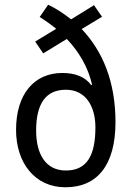

<svg xmlns="http://www.w3.org/2000/svg" viewBox="-20 -783 556 813"><path d="M184 -763 148 -711C172 -696 196 -679 218 -661L129 -607L163 -557L263 -618C314 -564 353 -499 370 -424L366 -423C340 -458 298 -474 244 -474C125 -474 48 -385 48 -233C48 -93 128 10 257 10C392 10 469 -84 469 -266C469 -437 415 -566 326 -660L412 -712L378 -761L281 -701C250 -726 217 -747 184 -763ZM259 -403C344 -403 384 -331 384 -244C384 -123 347 -61 259 -61C171 -61 133 -134 133 -230C133 -343 173 -403 259 -403Z"/></svg>

Font: Noto Sans Oriya Cond
Style: Regular
Weight: 400
Width: 3
Designer: Amélie Bonet and Sol Matas
Foundry: Google LLC
Version: Version 2.006